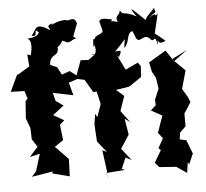

<svg xmlns="http://www.w3.org/2000/svg" viewBox="-58 -839 1006 937"><g transform="rotate(-5 445.5 -370.5)"><path d="M295 -646C327 -652 305 -654 339 -662L325 -672L349 -735C336 -778 312 -744 297 -756C244 -758 211 -724 230 -746C186 -733 225 -720 213 -715C141 -761 149 -719 123 -694C163 -681 127 -740 160 -707C144 -674 90 -687 105 -679C127 -667 116 -609 107 -592C123 -608 115 -592 94 -606L99 -546L38 -509V-515L-2 -430L65 -428L77 -390L66 -379L60 -294L78 -246L80 -190L105 -152L63 -105L113 -117L87 -33L65 -8L169 -25L164 -16L249 6L252 -79C231 -101 210 -122 189 -144L232 -173L223 -249L246 -269L194 -299L249 -341L212 -367L202 -407L301 -387L284 -450L342 -469L293 -506L254 -492L234 -530L201 -544C203 -604 248 -574 245 -628C257 -636 277 -654 243 -639C268 -642 257 -640 271 -657ZM630 -637C651 -606 669 -668 705 -621C722 -618 722 -650 733 -594C737 -657 722 -582 772 -613L723 -653L746 -750C721 -719 754 -770 698 -728C748 -771 735 -744 730 -777C673 -717 698 -743 684 -722C615 -790 603 -799 642 -743C583 -776 577 -751 563 -780C558 -749 533 -759 548 -724C501 -741 511 -714 521 -739C471 -750 468 -747 458 -736C472 -671 484 -688 433 -662C423 -684 445 -653 421 -650C417 -598 421 -613 425 -623C444 -548 381 -584 422 -576L390 -552L351 -554L319 -466L362 -457L399 -394L416 -395L430 -332L408 -270L399 -288L391 -236L396 -152L440 -97L418 -107L432 -4L430 37V5L520 -2L505 -8L528 -62L557 -47L510 -106L553 -172L540 -251L566 -232L523 -290L548 -362L510 -395L533 -398L576 -405L638 -447L641 -500L628 -518L566 -489L530 -562L543 -549C526 -552 580 -594 522 -581C594 -651 573 -656 569 -595C598 -620 584 -670 616 -673ZM834 0 857 -53 831 -120 799 -127 804 -160 833 -188V-251C845 -268 856 -286 867 -304L857 -329L832 -371L857 -460L796 -520L872 -559L805 -509L768 -565L683 -514L693 -467L710 -436L718 -383L696 -331L697 -303L671 -280L725 -250L696 -168L718 -140L692 -93L703 -83L668 -24L688 -1L771 5L821 39L829 -15Z"/></g></svg>

Font: Asimov Aggro
Style: Condensed
Weight: 500
Designer: Google
Version: Version 2.000980; 2014